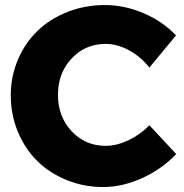

<svg xmlns="http://www.w3.org/2000/svg" viewBox="-20 -732 732 765"><path d="M575.2 -462.9Q541 -506.3 493.9 -531.7Q446.8 -557.1 400.9 -557.1Q319.8 -557.1 265.4 -499Q210.9 -440.9 210.9 -354Q210.9 -267.6 265.4 -209.2Q319.8 -150.9 400.9 -150.9Q444.3 -150.9 491.5 -173.1Q538.6 -195.3 575.2 -232.9L682.1 -118.2Q625 -58.1 546.6 -22.5Q468.3 13.2 391.1 13.2Q313.5 13.2 244.9 -14.9Q176.3 -43 127.7 -91.3Q79.1 -139.6 51 -207.5Q22.9 -275.4 22.9 -352.1Q22.9 -428.2 51.8 -495.1Q80.6 -562 130.1 -609.6Q179.7 -657.2 249.3 -684.6Q318.8 -711.9 397.9 -711.9Q476.1 -711.9 552.5 -679.2Q628.9 -646.5 681.2 -590.8Z"/></svg>

Font: Montserrat-Arabic
Style: Bold
Weight: 700
Designer: Mohamed Gaber
Foundry: Kief Type Foundry
Version: Version 5.008;PS 005.008;hotconv 1.0.88;makeotf.lib2.5.64775